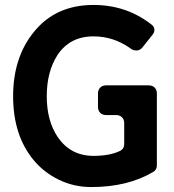

<svg xmlns="http://www.w3.org/2000/svg" viewBox="-20 -739 705 776"><path d="M599 -44Q496 17 349 17Q278 17 217 -13Q156 -43 115 -93Q33 -193 33 -350Q33 -507 117 -610Q205 -719 358 -719Q491 -719 592 -640Q603 -632 604 -620.5Q605 -609 596 -598L557 -549Q547 -535 531.5 -535Q516 -535 505 -545Q438 -592 358 -592Q262 -592 212 -516Q169 -449 169 -350Q169 -250 214 -184Q266 -109 358 -109Q425 -109 467 -130Q482 -138 482 -157V-241Q482 -256 473 -265Q464 -274 449 -274H409Q394 -274 385 -283Q376 -292 376 -307V-361Q376 -376 385 -385Q394 -394 409 -394H581Q596 -394 605 -385Q614 -376 614 -361V-70Q614 -53 599 -44Z"/></svg>

Font: Tsunagi Gothic Black
Style: Regular
Weight: 900
Designer: Yoshimichi Ohira
Foundry: Positype
Version: Version 1.001